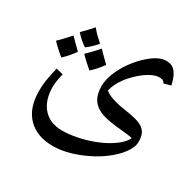

<svg xmlns="http://www.w3.org/2000/svg" viewBox="-136 -481 891 885"><g transform="rotate(30 309.0 -39.0)"><path d="M249 262Q164 262 116 213Q68 164 68 74Q68 54 69.5 37Q71 20 75 -1.5Q79 -23 87 -56L124 -47Q113 -1 113 24Q113 97 149.5 138Q186 179 251 179Q287 179 329 170.5Q371 162 412 146.5Q453 131 484 111Q508 96 524 80Q540 64 547 48Q534 46 521.5 44Q509 42 495 41Q419 35 382 22.5Q345 10 325 -18Q306 -46 306 -91Q306 -122 320.5 -159Q335 -196 361 -232.5Q387 -269 419 -297Q468 -340 507 -340Q541 -340 558 -317Q575 -294 584 -253L548 -243Q541 -253 534.5 -255.5Q528 -258 516 -258Q499 -258 474.5 -245.5Q450 -233 425.5 -211.5Q401 -190 380 -164Q349 -122 342 -87Q356 -74 384 -64.5Q412 -55 452 -49Q488 -44 513 -37.5Q538 -31 553 -21Q570 -9 576.5 7.5Q583 24 583 47Q583 77 557.5 111Q532 145 489.5 176Q447 207 394 229Q316 262 249 262ZM80 -111Q61 -126 46 -140Q31 -154 20 -166Q32 -177 46.5 -192.5Q61 -208 78 -227Q83 -221 97 -207.5Q111 -194 133 -172Q124 -159 111 -143.5Q98 -128 80 -111ZM222 -124Q205 -138 190.5 -151.5Q176 -165 163 -179Q172 -187 187 -202.5Q202 -218 221 -240Q235 -226 248.5 -212Q262 -198 276 -185Q266 -171 253 -155.5Q240 -140 222 -124ZM151 -206Q138 -214 123.5 -226.5Q109 -239 95 -255Q110 -270 123.5 -284Q137 -298 148 -311Q158 -298 171.5 -284.5Q185 -271 203 -255Q189 -239 175.5 -226.5Q162 -214 151 -206Z"/></g></svg>

Font: Noto Naskh Arabic
Style: Regular
Weight: 400
Designer: Monotype Design Team, David Williams, Mohamad Dakak and Nizar Qandah
Foundry: Monotype Imaging Inc.
Version: Version 2.013